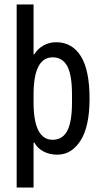

<svg xmlns="http://www.w3.org/2000/svg" viewBox="-20 -685 459 864"><path d="M134 -440Q149 -465 175 -480Q201 -495 233 -495Q304 -495 343.5 -432.5Q383 -370 383 -241Q383 -116 342.5 -52.5Q302 11 238 11Q203 11 175.5 -3.5Q148 -18 135 -43H131V159H55V-665H131V-441ZM131 -259V-225Q131 -56 217 -56Q261 -56 282.5 -96Q304 -136 304 -225V-259Q304 -348 282.5 -387.5Q261 -427 217 -427Q131 -427 131 -259Z"/></svg>

Font: Pragati Narrow
Style: Regular
Weight: 400
Designer: Hector Gatti, Marcela Romero, Pablo Cosgaya and Nicolas Silva
Foundry: Omnibus-Type
Version: Version 1.010; ttfautohint (v1.3)